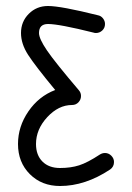

<svg xmlns="http://www.w3.org/2000/svg" viewBox="-20 -350 440 640"><path d="M330 -270Q330 -257 321 -248.5Q312 -240 300 -240Q295 -240 293 -241Q177 -270 140 -270Q110 -270 110 -240Q110 -221 136.5 -182Q163 -143 243 -49Q250 -41 250 -30Q250 -18 241.5 -9Q233 0 220 0Q175 0 137.5 40.5Q100 81 100 130Q100 167 121.5 188.5Q143 210 180 210Q216 210 244 201Q272 192 313 165Q321 160 330 160Q342 160 351 169Q360 178 360 190Q360 206 347 215Q264 270 180 270Q119 270 79.5 230.5Q40 191 40 130Q40 72 74.5 21.5Q109 -29 164 -50Q97 -131 73.5 -167.5Q50 -204 50 -240Q50 -278 76 -304Q102 -330 140 -330Q183 -330 307 -299Q317 -297 323.5 -288.5Q330 -280 330 -270Z"/></svg>

Font: Pecita
Style: Book
Weight: 400
Width: 7
Version: Version 4.3